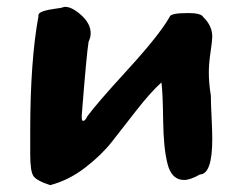

<svg xmlns="http://www.w3.org/2000/svg" viewBox="-20 -534 707 559"><path d="M68 -85V-152Q68 -357 92 -487Q90 -496 105 -501Q120 -506 140 -508.5Q160 -511 164 -513Q166 -514 170 -514Q190 -514 217 -489.5Q244 -465 244 -437Q244 -425 238 -413Q232 -377 218 -198V-192Q218 -182 222 -182Q228 -182 234 -195Q260 -231 352 -331.5Q444 -432 474 -485Q476 -496 528 -496Q566 -496 572 -484Q598 -459 598 -427Q598 -416 593 -382.5Q588 -349 588 -323Q588 -291 594 -255V-247Q594 -234 596 -193Q598 -152 598 -129Q598 -27 562 -26Q534 -10 516 -10Q480 -10 468 -56Q456 -102 455 -183.5Q454 -265 450 -294Q418 -265 377 -212.5Q336 -160 306 -121.5Q276 -83 228 -46Q180 -9 126 5Q86 -8 77 -22Q68 -36 68 -85Z"/></svg>

Font: NaniFont Regular
Style: Regular
Weight: 400
Designer: Nanigashitei
Version: Version 1.036